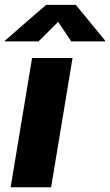

<svg xmlns="http://www.w3.org/2000/svg" viewBox="-34 -786 462 806"><path d="M10.7 0 100.6 -542.5H270.5L180.7 0ZM127.9 -612.3H-14.2L-13.7 -615.2L159.7 -765.6H284.2L407.7 -615.2L407.2 -612.3H265.1L210 -694.3Z"/></svg>

Font: Inter 16pt ExtraBold
Style: Italic
Weight: 800
Italic angle: -9.3988°
Version: Version 4.001;git-66647c0bb